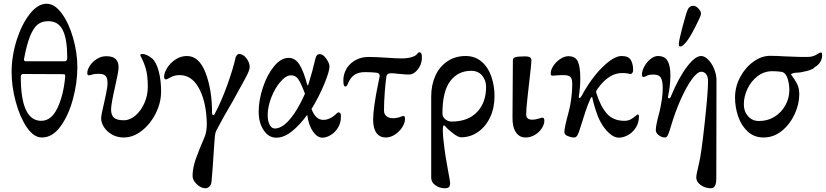

<svg xmlns="http://www.w3.org/2000/svg" viewBox="-20 -720 4409 1025"><path d="M42 -334Q42 -421 69 -506Q96 -591 139 -645.5Q182 -700 229 -700Q272 -700 310 -648Q348 -596 370.5 -516.5Q393 -437 393 -362Q393 -279 369.5 -191.5Q346 -104 303 -45Q260 14 204 14Q160 14 123 -40.5Q86 -95 64 -177Q42 -259 42 -334ZM326 -393Q339 -393 339 -412Q339 -510 315.5 -558.5Q292 -607 237 -607Q204 -607 181.5 -589.5Q159 -572 141 -528Q123 -484 108 -404V-401Q108 -398 110.5 -395.5Q113 -393 117 -393ZM328 -310V-314Q328 -320 326 -322Q324 -324 317 -324L103 -325Q97 -325 94 -320.5Q91 -316 91 -310Q91 -75 200 -75Q254 -75 286.5 -143Q319 -211 328 -310Z M520 -89Q520 -106 536 -172Q538 -182 546 -218.5Q554 -255 554 -276Q554 -304 543.5 -315Q533 -326 506 -326Q484 -326 472 -322Q460 -318 456 -318Q450 -318 448 -320.5Q446 -323 446 -331Q446 -348 460 -369.5Q474 -391 497.5 -405.5Q521 -420 547 -420Q581 -420 597 -405.5Q613 -391 613 -360Q613 -348 607.5 -319.5Q602 -291 595 -260Q573 -164 573 -136Q573 -105 588.5 -91.5Q604 -78 641 -78Q674 -78 703.5 -103.5Q733 -129 751 -170Q769 -211 769 -256Q769 -318 758 -354.5Q747 -391 729 -424V-426Q729 -429 732.5 -430.5Q736 -432 739 -432Q762 -432 792 -408Q814 -389 827 -341Q840 -293 840 -231Q840 -172 811.5 -115Q783 -58 737 -22Q691 14 640 14Q607 14 579.5 -1Q552 -16 536 -40Q520 -64 520 -89Z M1008 219Q1008 176 1026.5 125Q1045 74 1072 12Q1084 -16 1084 -60Q1084 -78 1083 -86Q1077 -188 1039.5 -253.5Q1002 -319 939 -319Q912 -319 891 -307.5Q870 -296 867 -296Q856 -296 856 -310Q856 -331 872.5 -357.5Q889 -384 917 -402.5Q945 -421 978 -421Q1043 -421 1077.5 -331Q1112 -241 1112 -119Q1112 -106 1118 -106Q1122 -106 1124 -108Q1126 -110 1128 -115Q1162 -179 1193.5 -266.5Q1225 -354 1238 -414Q1240 -420 1245 -426Q1250 -432 1256 -432Q1277 -432 1295 -409.5Q1313 -387 1313 -361Q1313 -346 1292.5 -307Q1272 -268 1225 -184Q1170 -91 1135 -23Q1131 -15 1129 -5.5Q1127 4 1127 9L1125 34Q1112 232 1109 251Q1108 266 1098 275.5Q1088 285 1077 285Q1053 285 1030.5 263.5Q1008 242 1008 219Z M1361 -123Q1361 -185 1383.5 -253Q1406 -321 1443 -366Q1480 -411 1521 -411Q1556 -411 1578.5 -375.5Q1601 -340 1620 -268Q1621 -264 1623 -264Q1625 -264 1626 -268Q1651 -349 1663 -404Q1666 -418 1671.5 -424.5Q1677 -431 1688 -431Q1705 -431 1722 -406.5Q1739 -382 1739 -365Q1739 -339 1711 -271Q1683 -203 1643 -138Q1665 -80 1706 -80Q1743 -80 1779 -116Q1783 -119 1786 -120Q1789 -121 1792 -119Q1797 -118 1798.5 -112.5Q1800 -107 1800 -97Q1800 -64 1784.5 -38.5Q1769 -13 1745.5 1Q1722 15 1701 15Q1674 15 1651 -17.5Q1628 -50 1620 -107Q1581 -53 1538.5 -19Q1496 15 1455 15Q1414 15 1387.5 -25Q1361 -65 1361 -123ZM1582 -166Q1598 -196 1608 -220Q1587 -276 1572.5 -297Q1558 -318 1534 -318Q1507 -318 1477.5 -284Q1448 -250 1428.5 -200Q1409 -150 1409 -105Q1409 -74 1419.5 -54Q1430 -34 1447 -34Q1480 -34 1515 -69.5Q1550 -105 1582 -166Z M1972 -81Q1972 -145 2001 -284L2007 -313V-315Q2007 -330 1989 -332Q1962 -335 1928 -335Q1895 -335 1873 -321Q1851 -307 1836 -271Q1831 -258 1825 -258Q1818 -258 1815.5 -266Q1813 -274 1813 -292Q1813 -323 1829 -351.5Q1845 -380 1876 -398Q1907 -416 1948 -416Q1985 -416 2043 -412Q2099 -408 2126 -408Q2171 -409 2193 -421Q2203 -426 2208.5 -433.5Q2214 -441 2217 -441Q2227 -441 2230 -433Q2233 -425 2232 -403Q2229 -372 2208.5 -347Q2188 -322 2163 -322Q2146 -322 2106 -326Q2082 -329 2068 -329Q2046 -329 2043 -313Q2038 -280 2034 -227.5Q2030 -175 2030 -130Q2030 -110 2043.5 -99.5Q2057 -89 2076 -89Q2091 -88 2112 -94Q2121 -97 2125.5 -99Q2130 -101 2131 -101Q2138 -101 2140 -97.5Q2142 -94 2142 -83Q2142 -64 2127.5 -41Q2113 -18 2089 -2Q2065 14 2039 14Q2008 14 1990 -10Q1972 -34 1972 -81Z M2282 229V-205Q2282 -266 2304 -315Q2326 -364 2368 -392.5Q2410 -421 2466 -421Q2516 -421 2551 -391Q2586 -361 2603 -311.5Q2620 -262 2620 -206Q2620 -144 2596.5 -94Q2573 -44 2532 -15.5Q2491 13 2441 13Q2427 13 2399.5 -7.5Q2372 -28 2355 -48Q2352 -51 2351 -51Q2344 -51 2344 -28Q2344 12 2353 75Q2358 113 2365 151.5Q2372 190 2374 202Q2383 249 2383 256Q2383 272 2377 278.5Q2371 285 2354 285Q2327 285 2304.5 269Q2282 253 2282 229ZM2575 -256Q2575 -292 2553.5 -317Q2532 -342 2496 -342Q2425 -342 2383.5 -287Q2342 -232 2342 -114Q2342 -96 2357 -83.5Q2372 -71 2391 -71Q2478 -71 2526.5 -121.5Q2575 -172 2575 -256Z M2716 -95 2718 -398Q2718 -410 2731 -414.5Q2744 -419 2781 -419Q2803 -419 2810 -413.5Q2817 -408 2817 -396Q2817 -383 2805 -279Q2803 -261 2796 -199Q2789 -137 2789 -109Q2789 -81 2822 -81Q2836 -81 2853 -86Q2870 -91 2874 -92Q2881 -92 2883.5 -88Q2886 -84 2886 -75Q2886 -57 2873 -36Q2860 -15 2836.5 -0.5Q2813 14 2785 14Q2753 14 2734 -14Q2715 -42 2716 -95Z M3185 -71Q3171 -97 3159.5 -133.5Q3148 -170 3142 -199Q3142 -202 3140 -202Q3137 -202 3133 -195Q3118 -163 3104 -120Q3090 -77 3076 -32Q3070 -11 3063 1.5Q3056 14 3044 14Q3029 14 3011 6.5Q2993 -1 2993 -15Q2993 -39 3015 -119Q3024 -150 3029.5 -192Q3035 -234 3035 -269Q3035 -299 3025.5 -309Q3016 -319 2988 -319Q2965 -319 2950.5 -317.5Q2936 -316 2931 -316Q2925 -316 2922.5 -318Q2920 -320 2920 -328Q2920 -347 2934.5 -369Q2949 -391 2971.5 -405.5Q2994 -420 3014 -420Q3052 -420 3065 -391.5Q3078 -363 3078 -300Q3078 -262 3073 -225L3070 -204Q3069 -201 3071 -199Q3073 -197 3075 -197Q3077 -197 3079 -199.5Q3081 -202 3085 -208Q3135 -301 3196 -361Q3257 -421 3298 -421Q3335 -421 3347.5 -400Q3360 -379 3360 -345Q3360 -337 3356 -331Q3352 -325 3346 -325Q3341 -325 3332 -327.5Q3323 -330 3300 -330Q3229 -330 3168 -243Q3164 -237 3163 -233.5Q3162 -230 3163 -225Q3185 -154 3219 -114.5Q3253 -75 3314 -75Q3333 -75 3347.5 -83Q3362 -91 3372 -100Q3382 -109 3383 -109Q3391 -109 3391 -99Q3391 -64 3374 -38Q3357 -12 3332 1.5Q3307 15 3283 15Q3258 15 3231 -10Q3204 -35 3185 -71Z M3697 227Q3697 213 3712 151Q3724 102 3742 -63.5Q3760 -229 3760 -288Q3760 -310 3750 -323.5Q3740 -337 3724 -337Q3703 -337 3674 -297.5Q3645 -258 3614.5 -190Q3584 -122 3560 -40Q3551 -11 3545.5 1.5Q3540 14 3529 14Q3513 14 3497 2Q3481 -10 3481 -26Q3481 -52 3501 -124Q3518 -198 3518 -247Q3518 -290 3507.5 -306Q3497 -322 3468 -322Q3445 -322 3432.5 -315.5Q3420 -309 3418 -309Q3412 -309 3409.5 -312Q3407 -315 3407 -322Q3407 -342 3420 -365.5Q3433 -389 3453 -405Q3473 -421 3492 -421Q3529 -421 3544 -395Q3559 -369 3559 -316Q3558 -283 3555.5 -260Q3553 -237 3546 -203V-201Q3546 -198 3547.5 -196.5Q3549 -195 3551 -195Q3555 -195 3557 -196.5Q3559 -198 3562 -206Q3603 -305 3647 -363Q3691 -421 3723 -421Q3742 -421 3761.5 -401Q3781 -381 3793 -350.5Q3805 -320 3805 -291Q3805 62 3804 234Q3804 285 3775 285Q3745 285 3721 268Q3697 251 3697 227ZM3604 -486Q3604 -501 3622.5 -572.5Q3641 -644 3652 -670Q3656 -679 3664.5 -684.5Q3673 -690 3681 -689Q3696 -689 3710 -673Q3724 -657 3722 -644Q3721 -633 3691 -574.5Q3661 -516 3642 -494Q3636 -487 3628 -479.5Q3620 -472 3613 -472Q3606 -472 3605 -474.5Q3604 -477 3604 -486Z M3904 -199Q3904 -257 3931.5 -308.5Q3959 -360 4002.5 -391Q4046 -422 4091 -422Q4123 -422 4172 -419Q4260 -415 4290 -416Q4317 -416 4335.5 -426.5Q4354 -437 4356 -438Q4365 -442 4368 -437Q4369 -433 4369 -425Q4369 -404 4358 -387.5Q4347 -371 4330 -362Q4322 -350 4287.5 -341Q4253 -332 4232 -332Q4223 -332 4213.5 -329Q4204 -326 4203 -322Q4223 -296 4235 -272.5Q4247 -249 4247 -217Q4247 -164 4222 -110Q4197 -56 4153.5 -21Q4110 14 4056 14Q4006 14 3971.5 -18Q3937 -50 3920.5 -99Q3904 -148 3904 -199ZM4194 -239Q4194 -270 4185 -299.5Q4176 -329 4156 -336Q4128 -340 4104 -340Q4059 -340 4024 -313Q3989 -286 3970 -245Q3951 -204 3951 -163Q3951 -125 3973.5 -99.5Q3996 -74 4032 -74Q4079 -74 4116 -97.5Q4153 -121 4173.5 -159Q4194 -197 4194 -239Z"/></svg>

Font: EB Garamond Medium
Style: Regular
Weight: 500
Designer: Georg Duffner and Octavio Pardo
Foundry: Georg Duffner
Version: Version 1.000